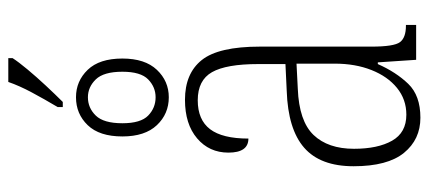

<svg xmlns="http://www.w3.org/2000/svg" viewBox="-298 -700 1008 451"><g transform="rotate(-90 205.5 -474.0)"><path d="M180 -842Q199 -874 214.5 -903Q230 -932 239 -958H295V-948Q286 -934 268.5 -913Q251 -892 230.5 -870Q210 -848 192 -830H180ZM203 -581Q164 -581 137.5 -609Q111 -637 111 -690Q111 -744 137.5 -771.5Q164 -799 203 -799Q241 -799 267.5 -771.5Q294 -744 294 -690Q294 -637 267.5 -609Q241 -581 203 -581ZM203 -612Q227 -612 245 -629.5Q263 -647 263 -690Q263 -734 245 -752.5Q227 -771 203 -771Q178 -771 160 -752.5Q142 -734 142 -690Q142 -647 160 -629.5Q178 -612 203 -612ZM155 10Q104 10 72.5 -28.5Q41 -67 41 -147Q41 -225 84.5 -263Q128 -301 218 -304L281 -307V-371Q281 -446 262 -479.5Q243 -513 196 -513Q150 -513 128 -484Q106 -455 106 -394Q73 -394 73 -441Q73 -486 106.5 -514.5Q140 -543 197 -543Q259 -543 290.5 -503.5Q322 -464 322 -367V-105Q322 -52 332.5 -38Q343 -24 371 -24H373V0H291L285 -90H281Q262 -47 234.5 -18.5Q207 10 155 10ZM162 -23Q198 -23 225 -45Q252 -67 267 -105Q282 -143 282 -191V-281L223 -278Q147 -275 114.5 -241Q82 -207 82 -146Q82 -90 101 -56.5Q120 -23 162 -23Z"/></g></svg>

Font: Noto Serif ExtraCondensed ExtraLight
Style: Regular
Weight: 200
Width: 2
Designer: Monotype Design Team
Foundry: Monotype Imaging Inc.
Version: Version 2.015